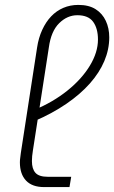

<svg xmlns="http://www.w3.org/2000/svg" viewBox="-20 -762 465 782"><path d="M160 0Q111 0 86 -26.5Q61 -53 61 -101Q61 -110 62.5 -120Q64 -130 65 -140L131 -568Q137 -608 152 -640.5Q167 -673 188.5 -695.5Q210 -718 238 -730Q266 -742 299 -742Q342 -742 369.5 -724.5Q397 -707 411 -677Q425 -647 425 -610Q425 -561 405 -513.5Q385 -466 346 -422Q307 -378 250 -339Q193 -300 121 -269L119 -314Q196 -346 254.5 -393Q313 -440 346 -494.5Q379 -549 379 -601Q379 -646 359.5 -673Q340 -700 295 -700Q254 -700 221 -667.5Q188 -635 179 -569L114 -149Q112 -137 111 -126.5Q110 -116 110 -106Q110 -74 124.5 -58Q139 -42 174 -42H270L263 0Z"/></svg>

Font: MuseoModerno Thin ExtraLight
Style: Italic
Weight: 250
Italic angle: -9°
Version: Version 1.003